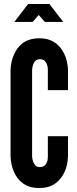

<svg xmlns="http://www.w3.org/2000/svg" viewBox="-20 -935 386 963"><path d="M228 -915 297 -825H205L174 -860L144 -825H52L121 -915ZM321 -252V-151C320 -121 314 -94 303 -71C294 -51 280 -32 260 -17C240 -1 213 8 177 8C141 8 113 -1 93 -17C73 -32 60 -51 51 -71C40 -94 34 -121 33 -151V-584C34 -613 40 -640 51 -663C60 -683 73 -703 93 -718C113 -733 141 -743 177 -743C213 -743 240 -733 260 -718C280 -703 294 -683 303 -663C314 -640 320 -613 321 -584V-483H220V-584C220 -604 215 -618 204 -630C199 -635 190 -638 179 -638C160 -638 151 -624 146 -611C143 -603 142 -594 141 -584V-151C142 -130 148 -116 158 -105C163 -100 170 -97 179 -97C202 -97 211 -109 216 -124C219 -131 220 -140 220 -151V-252Z"/></svg>

Font: League Gothic
Style: Regular
Weight: 400
Designer: The League of Moveable Type
Version: Version 1.560;PS 001.560;hotconv 1.0.56;makeotf.lib2.0.21325